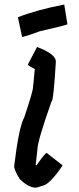

<svg xmlns="http://www.w3.org/2000/svg" viewBox="-20 -857 351 854"><path d="M144.5 -647.5H146.5Q228.5 -616.2 228.5 -583Q217.8 -405.3 209 -405.3Q146.5 -228.5 146.5 -192.4L138.7 -124L140.6 -122.1H142.6Q181.2 -176.8 187.5 -176.8L257.8 -122.1V-120.1Q204.1 -41 173.8 -32.2L142.6 -22.5H132.8Q101.6 -27.3 68.4 -59.6Q43 -100.1 43 -118.2Q64.5 -294.9 87.9 -335Q127 -451.7 127 -469.7L134.8 -549.8Q104.5 -565.4 103.5 -569.3ZM265.8 -836.9 279.9 -749Q276.4 -745.1 156.4 -717.8Q111.1 -700.2 78.3 -692.4L59.6 -780.3Q144.7 -813.5 265.8 -836.9Z"/></svg>

Font: ww_drahtTSB
Style: Regular
Weight: 400
Designer: Dr. Wolfgang Wiebecke
Version: Version 1.06 May 21, 2010, initial release